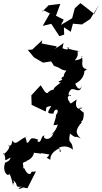

<svg xmlns="http://www.w3.org/2000/svg" viewBox="-32 -998 657 1232"><path d="M335 -197C347 -221 330 -147 286 -129C299 -133 334 -159 310 -141C290 -86 235 -109 254 -128C227 -130 236 -69 207 -93L214 -101C144 -132 167 -78 139 -83C140 -107 119 -121 144 -122C92 -110 71 -55 46 -97C46 -48 16 -65 18 -69C56 -58 -28 16 -9 -16C16 27 -20 46 35 13C33 44 -14 44 0 52C-18 92 13 142 30 118C44 153 42 152 53 195C49 159 69 193 52 159C96 189 48 207 119 199C85 201 72 227 116 205L144 210L199 101C168 110 178 92 162 119C127 121 124 53 115 90C126 49 95 49 142 36C119 36 176 33 186 -18L233 -12C236 -18 216 -17 284 -7C275 21 251 6 291 27C291 10 293 -20 353 -49C343 -2 373 -26 345 -50C381 -68 421 -53 436 -37C430 -112 402 -60 417 -141C468 -100 443 -135 486 -109C471 -129 433 -148 493 -213C478 -228 505 -199 506 -274C489 -287 456 -312 498 -306C470 -290 445 -305 460 -360C405 -320 426 -334 406 -356C395 -393 422 -382 353 -352C402 -339 411 -412 424 -382C387 -385 426 -432 429 -425C444 -434 485 -392 492 -449C483 -411 460 -434 451 -461C499 -485 517 -527 507 -564C509 -516 516 -564 536 -553C471 -556 508 -611 493 -629C486 -659 522 -618 448 -611C491 -660 442 -672 484 -669C457 -673 415 -680 396 -691C426 -701 408 -666 369 -689C376 -739 395 -726 315 -682C357 -710 302 -693 335 -700L235 -719L239 -740L175 -680L146 -678L186 -630L244 -596L296 -604C328 -560 295 -586 340 -566C343 -568 361 -547 394 -545C389 -538 356 -499 400 -496C397 -522 345 -502 369 -485C369 -488 320 -468 359 -469C293 -421 319 -427 314 -424C267 -416 282 -387 257 -408L229 -451L169 -386L171 -325L260 -283C272 -298 247 -312 297 -318C270 -274 268 -269 311 -269C317 -311 357 -297 328 -261C326 -228 304 -186 314 -195ZM377 -872 327 -897 355 -973 272 -963 281 -965 233 -917 245 -933 288 -912 242 -832 297 -845 349 -766 380 -776 378 -823 422 -794 436 -846 494 -841 547 -876 605 -970 572 -909C542 -932 513 -957 484 -978L448 -945L431 -881L359 -838Z"/></svg>

Font: Asimov Aggro
Style: CondIt
Weight: 500
Designer: Google
Version: Version 2.000980; 2014